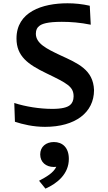

<svg xmlns="http://www.w3.org/2000/svg" viewBox="-20 -763 660 1170"><path d="M533 -612.5 527 -728C480.5 -738.5 436 -743 391.5 -743C237 -743 80.5 -690.5 80.5 -528.5C80.5 -421 149.5 -371 261.5 -317C389.5 -255 428.5 -235.5 428.5 -175.5C428.5 -150.5 419 -133 407.5 -123.5C390.5 -108.5 356.5 -99.5 298.5 -99.5C222.5 -99.5 136 -113 67 -135.5L71 -21C118 -5.5 182 10 254.5 10C438.5 10 553 -77 553 -214C548.5 -338.5 454.5 -377 346 -427C264.5 -465.5 198.5 -498 198.5 -557.5C198.5 -581.5 207 -595.5 219 -604.5C234.5 -617.5 268 -630 356.5 -630C410.5 -630 469 -625.5 533 -612.5ZM218 338.5 257 386.5C329.5 354.5 399.5 296.5 399.5 205.5C399.5 135 359.5 102.5 308.5 102.5C260.5 102.5 225 131 225 178C225 225.5 260.5 254.5 308.5 254.5C313.5 254.5 318.5 254 323 253.5C305 291 263 314.5 218 338.5Z"/></svg>

Font: Monaspace Argon SemiBold
Style: Regular
Weight: 600
Designer: Riley Cran & the Lettermatic Team
Foundry: Lettermatic
Version: Version 1.000 (Monaspace Argon)